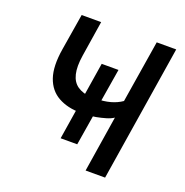

<svg xmlns="http://www.w3.org/2000/svg" viewBox="-127 -820 900 935"><g transform="rotate(20 323.5 -352.5)"><path d="M416 0 462 -291Q448 -281 424.5 -274Q401 -267 374.5 -262Q348 -257 321 -257L362 -277L334 -106H248L275 -276L296 -256Q229 -256 180.5 -283Q132 -310 112.5 -367Q93 -424 108 -516L139 -705H240L211 -520Q202 -462 211 -424Q220 -386 247.5 -367Q275 -348 321 -344L283 -333L312 -515H399L370 -339L344 -346Q384 -346 417 -355Q450 -364 476 -382L528 -705H629L517 0Z"/></g></svg>

Font: Nunito Sans 7pt Condensed SemiBold
Style: Italic
Weight: 600
Width: 3
Italic angle: -9°
Designer: Vernon Adams
Foundry: Vernon Adams
Version: Version 3.101;gftools[0.9.27]